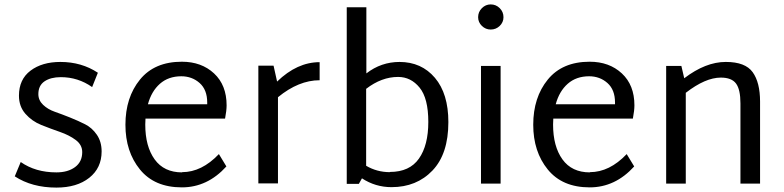

<svg xmlns="http://www.w3.org/2000/svg" viewBox="-20 -833 3556 871"><path d="M236 18Q125 18 47 -33L74 -98Q141 -51 236 -51Q288 -51 320.5 -75Q353 -99 353 -143Q353 -176 323.5 -198Q294 -220 252 -234.5Q210 -249 167.5 -266Q125 -283 95.5 -316.5Q66 -350 66 -399Q66 -473 118.5 -512.5Q171 -552 254 -552Q350 -552 424 -503L398 -438Q334 -483 256 -483Q210 -483 182 -464Q154 -445 154 -406Q154 -378 175.5 -357.5Q197 -337 228.5 -326Q260 -315 297.5 -300Q335 -285 366.5 -269Q398 -253 419.5 -221.5Q441 -190 441 -146Q441 -71 385 -26.5Q329 18 236 18Z M806 -51V-52Q895 -52 973 -134L1007 -78Q921 17 805 17Q681 17 615 -64Q549 -145 549 -267Q549 -391 615 -472Q681 -553 805 -553Q894 -553 951 -500Q1008 -447 1008 -355Q1008 -332 1001 -295H640Q639 -286 639 -268Q639 -169 681.5 -110Q724 -51 806 -51ZM802 -487H803Q744 -487 705.5 -453Q667 -419 651 -360H920V-368Q920 -426 885.5 -456.5Q851 -487 802 -487Z M1430 -551V-469Q1335 -469 1241 -392V-1H1152V-535H1221L1237 -463Q1328 -551 1430 -551Z M1793 -552H1792Q1892 -552 1953 -480Q2014 -408 2014 -279Q2014 -135 1942 -59.5Q1870 16 1756 16Q1683 16 1622 -24L1608 1H1553V-800H1642V-500Q1709 -552 1793 -552ZM1749 -52V-53Q1838 -53 1880.5 -113.5Q1923 -174 1923 -280Q1923 -387 1883.5 -435.5Q1844 -484 1786 -484Q1711 -484 1641 -430V-81Q1690 -52 1749 -52Z M2206 -699Q2183 -699 2166 -715.5Q2149 -732 2149 -755Q2149 -779 2166 -796Q2183 -813 2206 -813Q2230 -813 2247 -796Q2264 -779 2264 -755Q2264 -732 2247 -715.5Q2230 -699 2206 -699ZM2162 0V-534H2251V0Z M2656 -51V-52Q2745 -52 2823 -134L2857 -78Q2771 17 2655 17Q2531 17 2465 -64Q2399 -145 2399 -267Q2399 -391 2465 -472Q2531 -553 2655 -553Q2744 -553 2801 -500Q2858 -447 2858 -355Q2858 -332 2851 -295H2490Q2489 -286 2489 -268Q2489 -169 2531.5 -110Q2574 -51 2656 -51ZM2652 -487H2653Q2594 -487 2555.5 -453Q2517 -419 2501 -360H2770V-368Q2770 -426 2735.5 -456.5Q2701 -487 2652 -487Z M3272 -552H3273Q3361 -552 3394.5 -505.5Q3428 -459 3428 -372V0H3339V-364Q3339 -427 3319 -454Q3299 -481 3250 -481Q3180 -481 3091 -412V0H3002V-534H3071L3084 -478Q3181 -552 3272 -552Z"/></svg>

Font: Martel Sans
Style: Regular
Weight: 400
Designer: Dan Reynolds and Mathieu Réguer
Foundry: Dan Reynolds and Mathieu Réguer
Version: Version 1.001;PS 001.001;hotconv 1.0.70;makeotf.lib2.5.58329